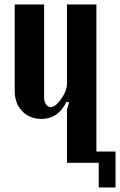

<svg xmlns="http://www.w3.org/2000/svg" viewBox="-20 -719 530 848"><path d="M273.9 -270Q237.3 -193.8 163.1 -193.8Q111.8 -193.8 78.4 -227.5Q44.9 -261.2 44.9 -319.8V-699.2H174.8V-289.1Q174.8 -268.6 183.8 -257.3Q192.9 -246.1 204.1 -246.1Q225.1 -246.1 250.5 -282.2Q275.9 -318.4 275.9 -351.1V-699.2H405.8V-49.8H490.2V108.9H416V0H275.9V-236.8L285.2 -266.1Z"/></svg>

Font: Moniqa Black Paragraph
Style: Regular
Weight: 900
Designer: Rajesh Rajput
Foundry: Rajesh Rajput
Version: Version 1.000